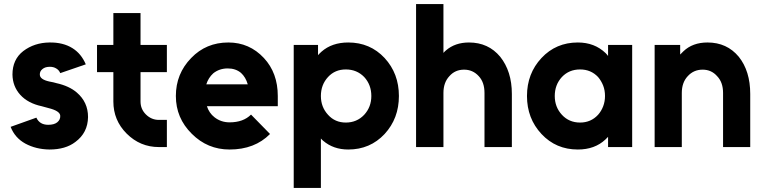

<svg xmlns="http://www.w3.org/2000/svg" viewBox="-20 -720 3740 940"><path d="M400 -405Q378 -457 335 -484Q289 -513 222 -512Q148 -511 94 -470Q41 -429 41 -355Q42 -297 79 -256Q98 -235 124.5 -221Q151 -207 184 -200Q192 -198 200.5 -195.5Q209 -193 217 -191Q274 -177 275 -153Q276 -134 260 -121Q245 -109 216 -109Q174 -109 158 -144L32 -99Q53 -45 104 -17Q156 11 222 12Q301 12 349 -25Q410 -70 411 -147Q411 -220 356 -267Q319 -299 256 -313Q250 -315 241 -317Q232 -319 221 -321Q176 -331 175 -354Q174 -371 188 -382Q201 -393 224 -393Q242 -393 255 -385Q269 -377 275 -362Z M535 -656V-500H455V-367H535V-223Q535 -131 600 -66Q666 0 758 0H797V-133H758Q721 -133 694 -160Q668 -186 668 -223V-367H797V-500H668V-656Z M1340 -200V-250Q1340 -363 1272 -436Q1201 -512 1098 -512Q989 -512 916 -436Q841 -359 841 -250Q841 -142 919 -65Q996 12 1104 12Q1227 12 1302 -64L1209 -159Q1171 -121 1104 -121Q1062 -121 1030 -146Q1017 -156 1007.5 -170Q998 -184 993 -200ZM1095 -385Q1134 -385 1160 -363Q1183 -342 1193 -307H990Q1000 -339 1024 -361Q1054 -385 1095 -385Z M1537 -500V-450Q1541 -454 1545 -458.5Q1549 -463 1554 -467Q1605 -512 1685 -512Q1792 -512 1863 -436Q1933 -360 1933 -250Q1933 -140 1863 -64Q1792 12 1685 12Q1612 12 1562 -31Q1559 -33 1556.5 -36Q1554 -39 1551 -42V200H1418V-500ZM1673 -120Q1727 -120 1763 -158Q1798 -196 1798 -250Q1798 -305 1763 -343Q1727 -380 1673 -380Q1620 -380 1586 -343Q1551 -305 1551 -250Q1551 -196 1586 -158Q1620 -120 1673 -120Z M2486 0V-260Q2486 -316 2471.5 -361.5Q2457 -407 2429 -442Q2371 -512 2276 -512Q2208 -512 2163 -473Q2160 -470 2156.5 -467Q2153 -464 2151 -461V-700H2017V0H2151V-265Q2151 -316 2180 -347Q2208 -379 2252 -379Q2295 -379 2324 -347Q2352 -317 2352 -265V0Z M2957 -500V-446Q2954 -450 2951 -453.5Q2948 -457 2945 -460Q2891 -512 2809 -512Q2702 -512 2631 -436Q2560 -360 2560 -250Q2560 -140 2631 -64Q2702 12 2809 12Q2892 12 2944 -37Q2948 -40 2950.5 -43.5Q2953 -47 2957 -50V0H3075V-500ZM2820 -380Q2873 -380 2908 -343Q2924 -324 2933 -301Q2942 -278 2942 -250Q2942 -223 2933 -199.5Q2924 -176 2908 -158Q2873 -120 2820 -120Q2766 -120 2731 -158Q2696 -196 2696 -250Q2696 -305 2731 -343Q2766 -380 2820 -380Z M3653 0V-260Q3653 -316 3639 -361.5Q3625 -407 3597 -442Q3539 -512 3444 -512Q3371 -512 3326 -469Q3322 -465 3318 -461Q3314 -457 3310 -453V-500H3185V0H3318V-265Q3318 -316 3347 -347Q3376 -379 3420 -379Q3463 -379 3491 -347Q3520 -317 3520 -265V0Z"/></svg>

Font: Unageo
Style: Bold
Weight: 700
Designer: Richard Sepsi
Foundry: Richard Sepsi
Version: Version 2.000